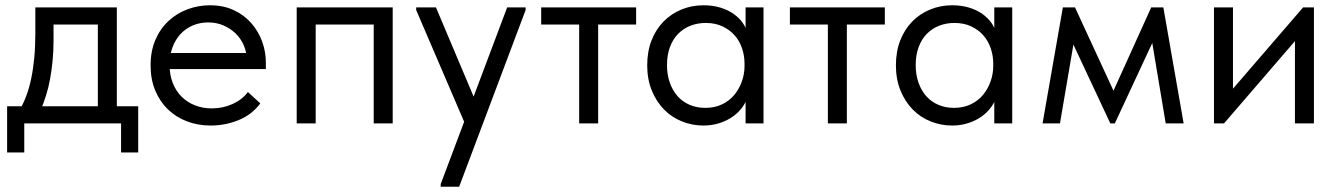

<svg xmlns="http://www.w3.org/2000/svg" viewBox="-20 -468 5077 728"><path d="M54 -50 133 -47Q145 -76 154.5 -106Q164 -136 170 -169Q176 -202 179.5 -238.5Q183 -275 183 -315V-401L148 -375H392L351 -401V-50H423V-440H114V-343Q114 -292 110 -249.5Q106 -207 98.5 -171Q91 -135 80 -105.5Q69 -76 54 -50ZM7 110H72V0H439V110H504V-65H7Z M779 8Q834 8 884.5 -12.5Q935 -33 967 -76L920 -119Q898 -90 861.5 -73.5Q825 -57 783 -57Q749 -57 719.5 -68.5Q690 -80 668.5 -101.5Q647 -123 635 -153.5Q623 -184 623 -222Q623 -259 634 -288.5Q645 -318 664.5 -339Q684 -360 711 -371.5Q738 -383 769 -383Q801 -383 827.5 -371.5Q854 -360 874 -340.5Q894 -321 905 -294.5Q916 -268 916 -237V-215L957 -267H599V-206H988V-231Q988 -272 974 -310.5Q960 -349 933 -380Q906 -411 866.5 -429.5Q827 -448 776 -448Q732 -448 691.5 -433Q651 -418 619.5 -389Q588 -360 569.5 -317.5Q551 -275 551 -220Q551 -167 568.5 -125Q586 -83 616.5 -53.5Q647 -24 688.5 -8Q730 8 779 8Z M1105 0H1177V-375H1397V0H1469V-440H1105Z M1651 240H1721L1973 -430V-440H1903L1651 230ZM1749 15 1785 -80 1633 -440H1558V-430Z M2176 0H2248V-375H2392V-440H2032V-375H2176Z M2807 0H2875V-309V-316V-440H2807V-316L2803 -309V-126L2807 -111ZM2647 8Q2680 8 2709 -1.5Q2738 -11 2760 -27Q2782 -43 2797 -64.5Q2812 -86 2817 -111V-217H2803Q2803 -188 2793 -159.5Q2783 -131 2764.5 -108.5Q2746 -86 2718 -72.5Q2690 -59 2654 -59Q2622 -59 2595 -70.5Q2568 -82 2549 -103.5Q2530 -125 2519.5 -155Q2509 -185 2509 -221Q2509 -259 2520 -289Q2531 -319 2551 -339.5Q2571 -360 2598 -370.5Q2625 -381 2656 -381Q2692 -381 2719.5 -368Q2747 -355 2765.5 -334Q2784 -313 2793.5 -285Q2803 -257 2803 -227H2812V-345Q2809 -363 2796 -381.5Q2783 -400 2762 -415Q2741 -430 2712 -439Q2683 -448 2647 -448Q2603 -448 2564 -432Q2525 -416 2496 -386.5Q2467 -357 2450.5 -315Q2434 -273 2434 -220Q2434 -167 2451.5 -124.5Q2469 -82 2498 -52.5Q2527 -23 2566 -7.5Q2605 8 2647 8Z M3119 0H3191V-375H3335V-440H2975V-375H3119Z M3750 0H3818V-309V-316V-440H3750V-316L3746 -309V-126L3750 -111ZM3590 8Q3623 8 3652 -1.5Q3681 -11 3703 -27Q3725 -43 3740 -64.5Q3755 -86 3760 -111V-217H3746Q3746 -188 3736 -159.5Q3726 -131 3707.5 -108.5Q3689 -86 3661 -72.5Q3633 -59 3597 -59Q3565 -59 3538 -70.5Q3511 -82 3492 -103.5Q3473 -125 3462.5 -155Q3452 -185 3452 -221Q3452 -259 3463 -289Q3474 -319 3494 -339.5Q3514 -360 3541 -370.5Q3568 -381 3599 -381Q3635 -381 3662.5 -368Q3690 -355 3708.5 -334Q3727 -313 3736.5 -285Q3746 -257 3746 -227H3755V-345Q3752 -363 3739 -381.5Q3726 -400 3705 -415Q3684 -430 3655 -439Q3626 -448 3590 -448Q3546 -448 3507 -432Q3468 -416 3439 -386.5Q3410 -357 3393.5 -315Q3377 -273 3377 -220Q3377 -167 3394.5 -124.5Q3412 -82 3441 -52.5Q3470 -23 3509 -7.5Q3548 8 3590 8Z M3933 0H3999L4050 -299L4190 0H4207L4349 -305L4400 0H4468L4391 -440H4345L4202 -124L4056 -440H4010Z M4583 0H4621L4933 -362L4890 -357V0H4962V-440H4921L4613 -83L4655 -88V-440H4583Z"/></svg>

Font: Tilda Sans VF
Style: Regular
Weight: 400
Designer: ParaType Ltd
Foundry: ParaType Ltd
Version: Version 1.010